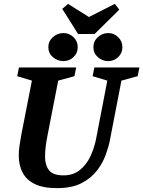

<svg xmlns="http://www.w3.org/2000/svg" viewBox="-20 -963 741 993"><path d="M275 10Q202 10 158.5 -12Q115 -34 96 -72Q77 -110 77 -159Q77 -183 81 -210Q85 -237 90 -265L145 -546L69 -569L78 -614H374L365 -569L281 -546L226 -264Q220 -234 216.5 -206.5Q213 -179 213 -152Q213 -109 233.5 -82.5Q254 -56 308 -56Q359 -56 393.5 -84Q428 -112 448 -155.5Q468 -199 477 -245L535 -546L459 -569L468 -614H701L692 -569L608 -546L548 -236Q542 -205 527 -163Q512 -121 482 -81.5Q452 -42 402 -16Q352 10 275 10ZM540 -647Q509 -647 486 -667.5Q463 -688 463 -719Q463 -750 486 -771Q509 -792 540 -792Q569 -792 591 -771Q613 -750 613 -719Q613 -688 591 -667.5Q569 -647 540 -647ZM308 -647Q277 -647 253.5 -667.5Q230 -688 230 -719Q230 -750 253.5 -771Q277 -792 308 -792Q338 -792 360 -771Q382 -750 382 -719Q382 -688 360 -667.5Q338 -647 308 -647ZM384 -787 302 -917 332 -943 440 -875 574 -943 597 -913 469 -787Z"/></svg>

Font: Manuale
Style: Bold Italic
Weight: 700
Italic angle: -11°
Version: Version 1.002